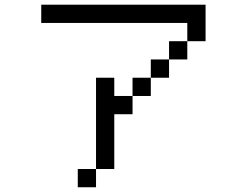

<svg xmlns="http://www.w3.org/2000/svg" viewBox="-20 -789 1040 809"><path d="M692.3 -615.4H769.2V-538.5H692.3ZM615.4 -538.5H692.3V-461.5H615.4ZM153.8 -769.2H846.2V-615.4H769.2V-692.3H153.8ZM615.4 -461.5V-384.6H538.5V-461.5ZM538.5 -384.6V-307.7H461.5V-76.9H384.6V-461.5H461.5V-384.6ZM384.6 -76.9V0H307.7V-76.9Z"/></svg>

Font: Mintsoda - Lime Green 13x16
Style: Regular
Weight: 400
Designer: Mintsoda-15
Version: Version 1.0